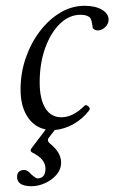

<svg xmlns="http://www.w3.org/2000/svg" viewBox="-20 -436 395 663"><path d="M89 207Q39 207 39 175Q39 151 64 151Q75 151 88 166Q104 180 109 180Q137 180 137 146Q137 113 92 91Q82 86 88 77L138 11Q98 3 74.5 -33.5Q51 -70 51 -127Q51 -184 69 -236Q87 -288 118 -328.5Q149 -369 188.5 -392.5Q228 -416 272 -416Q309 -416 332 -402.5Q355 -389 355 -368Q355 -353 343 -342Q331 -331 318 -331Q305 -331 300 -340Q297 -368 291 -375Q287 -379 279 -382Q271 -385 258 -385Q219 -385 187 -354Q155 -323 136 -270Q117 -217 117 -152Q117 -94 136.5 -62.5Q156 -31 192 -31Q232 -31 272 -71Q277 -76 285 -69Q293 -62 288 -55Q266 -26 234.5 -8Q203 10 169 13L149 39Q140 50 154 61Q191 91 191 125Q191 149 175 167.5Q159 186 135.5 196.5Q112 207 89 207Z"/></svg>

Font: Junicode
Style: Italic
Weight: 400
Italic angle: -11°
Designer: Peter S. Baker
Version: Version 2.100; ttfautohint (v1.8.4)